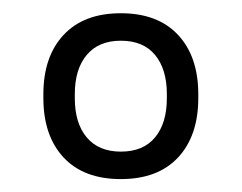

<svg xmlns="http://www.w3.org/2000/svg" viewBox="-20 -670 365 290"><path d="M162.5 -399.5Q106.5 -399.5 76 -432.2Q45.5 -465 45.5 -522V-527.5Q45.5 -584.5 76 -617.2Q106.5 -650 162.5 -650Q218.5 -650 249 -617.2Q279.5 -584.5 279.5 -527.5V-522Q279.5 -465 249 -432.2Q218.5 -399.5 162.5 -399.5ZM162.5 -441Q196.5 -441 214.2 -462.5Q232 -484 232 -521.5V-528Q232 -565.5 214.2 -587Q196.5 -608.5 162.5 -608.5Q129 -608.5 111 -587Q93 -565.5 93 -528V-521.5Q93 -484 111 -462.5Q129 -441 162.5 -441Z"/></svg>

Font: Anek Telugu Medium Light
Style: Regular
Weight: 300
Version: Version 1.003